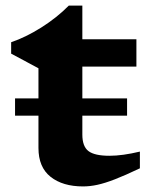

<svg xmlns="http://www.w3.org/2000/svg" viewBox="-20 -657 544 689"><path d="M34 -242V-304H118V-412L20 -464.5V-505.5Q72 -523 128 -558.2Q184 -593.5 227 -637H275.5V-516H469.5V-418H275.5V-304H436V-242H275.5V-174Q275.5 -131.5 297.5 -114.8Q319.5 -98 373 -98Q419.5 -98 482 -113V-53Q428.5 -27.5 392.2 -13.5Q356 0.5 329.5 6.2Q303 12 278 12Q205 12 161.5 -22.5Q118 -57 118 -126V-242Z"/></svg>

Font: Newsreader Caption SemiBold
Style: Regular
Weight: 600
Designer: Hugues Gentile
Foundry: Production Type
Version: Version 1.001